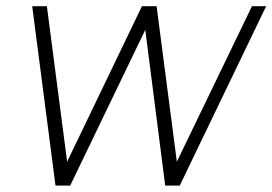

<svg xmlns="http://www.w3.org/2000/svg" viewBox="-20 -582 854 602"><path d="M814.5 -562.5 543.5 0H498L435.5 -488.5L200 0H154L81 -562.5H127L190.5 -75L425 -562.5H471L534.5 -75L770 -562.5Z"/></svg>

Font: Russisch Sans ExtraLight
Style: Italic
Weight: 200
Width: 4
Italic angle: -10°
Designer: Michael Sharanda (font) & Cristiano Sobral (main changes)
Foundry: Michael Sharanda
Version: Version 2.00;September 8, 2020;FontCreator 13.0.0.2681 64-bi